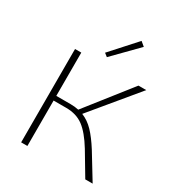

<svg xmlns="http://www.w3.org/2000/svg" viewBox="-209 -1038 1085 1172"><g transform="rotate(30 334.0 -452.0)"><path d="M310 -712 287 -730 444 -904 474 -879ZM621 0H569L473 -161Q421 -246 371.5 -283Q322 -320 250 -320H161V0H117V-658H161V-353H261Q292 -353 319 -347L564 -658H619L353 -337Q398 -319 435 -280.5Q472 -242 513 -177Z"/></g></svg>

Font: Ysabeau SC Light
Style: Regular
Weight: 300
Designer: Christian Thalmann (Catharsis Fonts)
Version: Version 0.003